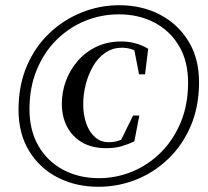

<svg xmlns="http://www.w3.org/2000/svg" viewBox="-20 -700 796 736"><path d="M357 16Q271 16 201.5 -19.5Q132 -55 91.5 -121.5Q51 -188 51 -279Q51 -372 82.5 -446Q114 -520 168.5 -572Q223 -624 292.5 -652Q362 -680 437 -680Q524 -680 593 -644Q662 -608 702.5 -542Q743 -476 743 -385Q743 -292 711.5 -218Q680 -144 625.5 -91.5Q571 -39 502 -11.5Q433 16 357 16ZM359 -17Q426 -17 487.5 -42.5Q549 -68 597 -116Q645 -164 673 -231.5Q701 -299 701 -383Q701 -465 666.5 -523.5Q632 -582 572 -613.5Q512 -645 436 -645Q368 -645 306.5 -620Q245 -595 197 -547.5Q149 -500 121 -432.5Q93 -365 93 -281Q93 -200 127.5 -140.5Q162 -81 222.5 -49Q283 -17 359 -17ZM388 -132Q332 -132 294 -154.5Q256 -177 236.5 -215.5Q217 -254 217 -302Q217 -347 232.5 -389.5Q248 -432 278 -466.5Q308 -501 350 -521Q392 -541 446 -541Q473 -541 499 -534Q525 -527 548 -513L536 -415H513L493 -518L513 -497Q498 -507 482 -512Q466 -517 447 -517Q412 -517 384 -498Q356 -479 337.5 -447.5Q319 -416 309 -377.5Q299 -339 299 -300Q299 -260 310.5 -227Q322 -194 344 -174.5Q366 -155 396 -155Q416 -155 432.5 -160Q449 -165 467 -173L439 -153L490 -257H514L495 -158Q472 -147 446 -139.5Q420 -132 388 -132Z"/></svg>

Font: Source Serif 4 48pt SemiBold
Style: Italic
Weight: 600
Italic angle: -12°
Designer: Frank Grießhammer
Foundry: Adobe Systems Incorporated
Version: Version 4.004;hotconv 1.0.116;makeotfexe 2.5.65601